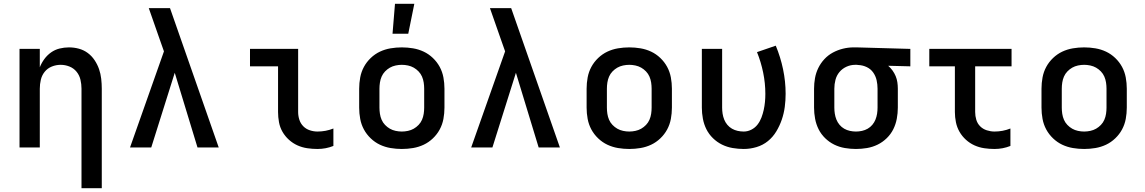

<svg xmlns="http://www.w3.org/2000/svg" viewBox="-20 -778 6040 1013"><path d="M410 215V-310Q410 -334 404.5 -357.5Q399 -381 384 -399.5Q369 -418 346.5 -427Q324 -436 300 -436Q276 -436 253.5 -427Q231 -418 216 -399.5Q201 -381 195.5 -357.5Q190 -334 190 -310V0H83V-520H190V-423Q199 -446 214 -466.5Q229 -487 249.5 -501.5Q270 -516 294.5 -522Q319 -528 344 -528Q371 -528 396.5 -521Q422 -514 443 -498.5Q464 -483 479 -460.5Q494 -438 502.5 -413.5Q511 -389 514 -362.5Q517 -336 517 -310V215Z M666 0 845 -507 821 -575Q807 -615 793 -655Q779 -695 765 -735H877L1134 0H1022L902 -394L778 0Z M1655 8Q1628 8 1601 4Q1574 0 1549.5 -11Q1525 -22 1504.5 -40.5Q1484 -59 1470.5 -82.5Q1457 -106 1452 -133Q1447 -160 1447 -187V-428H1299V-520H1553V-187Q1553 -166 1559.5 -146Q1566 -126 1580.5 -111.5Q1595 -97 1615 -90.5Q1635 -84 1655 -84Q1677 -84 1698 -88Q1719 -92 1739 -100V-8Q1719 0 1698 4Q1677 8 1655 8Z M2100 8Q2070 8 2040.5 3Q2011 -2 1984.5 -14.5Q1958 -27 1936 -48Q1914 -69 1900 -95Q1886 -121 1880.5 -150.5Q1875 -180 1875 -210V-310Q1875 -340 1880.5 -369.5Q1886 -399 1900 -425Q1914 -451 1936 -472Q1958 -493 1984.5 -505.5Q2011 -518 2040.5 -523Q2070 -528 2100 -528Q2130 -528 2159.5 -523Q2189 -518 2215.5 -505.5Q2242 -493 2264 -472Q2286 -451 2300 -425Q2314 -399 2319.5 -369.5Q2325 -340 2325 -310V-210Q2325 -180 2319.5 -150.5Q2314 -121 2300 -95Q2286 -69 2264 -48Q2242 -27 2215.5 -14.5Q2189 -2 2159.5 3Q2130 8 2100 8ZM2100 -84Q2116 -84 2132.5 -87.5Q2149 -91 2163 -99Q2177 -107 2188.5 -119Q2200 -131 2206.5 -146Q2213 -161 2215.5 -177.5Q2218 -194 2218 -210V-310Q2218 -326 2215.5 -342.5Q2213 -359 2206.5 -374Q2200 -389 2188.5 -401Q2177 -413 2163 -421Q2149 -429 2132.5 -432.5Q2116 -436 2100 -436Q2084 -436 2067.5 -432.5Q2051 -429 2037 -421Q2023 -413 2011.5 -401Q2000 -389 1993.5 -374Q1987 -359 1984.5 -342.5Q1982 -326 1982 -310V-210Q1982 -194 1984.5 -177.5Q1987 -161 1993.5 -146Q2000 -131 2011.5 -119Q2023 -107 2037 -99Q2051 -91 2067.5 -87.5Q2084 -84 2100 -84ZM2051 -600 2064 -758H2166L2134 -600Z M2466 0 2645 -507 2621 -575Q2607 -615 2593 -655Q2579 -695 2565 -735H2677L2934 0H2822L2702 -394L2578 0Z M3300 8Q3270 8 3240.5 3Q3211 -2 3184.5 -14.5Q3158 -27 3136 -48Q3114 -69 3100 -95Q3086 -121 3080.5 -150.5Q3075 -180 3075 -210V-310Q3075 -340 3080.5 -369.5Q3086 -399 3100 -425Q3114 -451 3136 -472Q3158 -493 3184.5 -505.5Q3211 -518 3240.5 -523Q3270 -528 3300 -528Q3330 -528 3359.5 -523Q3389 -518 3415.5 -505.5Q3442 -493 3464 -472Q3486 -451 3500 -425Q3514 -399 3519.5 -369.5Q3525 -340 3525 -310V-210Q3525 -180 3519.5 -150.5Q3514 -121 3500 -95Q3486 -69 3464 -48Q3442 -27 3415.5 -14.5Q3389 -2 3359.5 3Q3330 8 3300 8ZM3300 -84Q3316 -84 3332.5 -87.5Q3349 -91 3363 -99Q3377 -107 3388.5 -119Q3400 -131 3406.5 -146Q3413 -161 3415.5 -177.5Q3418 -194 3418 -210V-310Q3418 -326 3415.5 -342.5Q3413 -359 3406.5 -374Q3400 -389 3388.5 -401Q3377 -413 3363 -421Q3349 -429 3332.5 -432.5Q3316 -436 3300 -436Q3284 -436 3267.5 -432.5Q3251 -429 3237 -421Q3223 -413 3211.5 -401Q3200 -389 3193.5 -374Q3187 -359 3184.5 -342.5Q3182 -326 3182 -310V-210Q3182 -194 3184.5 -177.5Q3187 -161 3193.5 -146Q3200 -131 3211.5 -119Q3223 -107 3237 -99Q3251 -91 3267.5 -87.5Q3284 -84 3300 -84Z M3904 8Q3875 8 3845.5 3Q3816 -2 3789.5 -15Q3763 -28 3741.5 -49Q3720 -70 3707 -96Q3694 -122 3688.5 -151.5Q3683 -181 3683 -210V-520H3790V-210Q3790 -194 3792.5 -178Q3795 -162 3801 -147Q3807 -132 3817.5 -119.5Q3828 -107 3842 -99Q3856 -91 3872 -87.5Q3888 -84 3904 -84Q3925 -84 3944.5 -94Q3964 -104 3977 -121Q3990 -138 3997.5 -158Q4005 -178 4009.5 -198.5Q4014 -219 4016 -240Q4018 -261 4018 -283Q4018 -339 4006.5 -395Q3995 -451 3974 -503L4073 -537Q4098 -477 4111.5 -412.5Q4125 -348 4125 -283Q4125 -248 4120.5 -214Q4116 -180 4105 -147.5Q4094 -115 4076 -85Q4058 -55 4031.5 -33.5Q4005 -12 3971.5 -2Q3938 8 3904 8Z M4496 8Q4467 8 4437.5 3Q4408 -2 4381.5 -15Q4355 -28 4333.5 -49Q4312 -70 4299 -96Q4286 -122 4280.5 -151.5Q4275 -181 4275 -210V-310Q4275 -338 4280 -366Q4285 -394 4297.5 -419.5Q4310 -445 4329.5 -466Q4349 -487 4374 -500.5Q4399 -514 4427 -521Q4455 -528 4483 -528H4500L4783 -520V-428L4666 -431Q4679 -420 4689 -406Q4699 -392 4705.5 -376.5Q4712 -361 4714.5 -344Q4717 -327 4717 -310V-210Q4717 -181 4711.5 -151.5Q4706 -122 4693 -96Q4680 -70 4658.5 -49Q4637 -28 4610.5 -15Q4584 -2 4554.5 3Q4525 8 4496 8ZM4496 -84Q4512 -84 4528 -87.5Q4544 -91 4558 -99Q4572 -107 4582.5 -119.5Q4593 -132 4599 -147Q4605 -162 4607.5 -178Q4610 -194 4610 -210V-310Q4610 -333 4605 -355Q4600 -377 4587 -395.5Q4574 -414 4553 -424Q4532 -434 4509 -435L4500 -436H4492Q4468 -436 4446 -426Q4424 -416 4409 -398Q4394 -380 4388 -357Q4382 -334 4382 -310V-210Q4382 -194 4384.5 -178Q4387 -162 4393 -147Q4399 -132 4409.5 -119.5Q4420 -107 4434 -99Q4448 -91 4464 -87.5Q4480 -84 4496 -84Z M5227 8Q5200 8 5173 4Q5146 0 5121.5 -11Q5097 -22 5076.5 -40.5Q5056 -59 5042.5 -82.5Q5029 -106 5023.5 -133Q5018 -160 5018 -187V-428H4883V-520H5317V-428H5125V-187Q5125 -166 5131 -146Q5137 -126 5151.5 -111.5Q5166 -97 5186.5 -90.5Q5207 -84 5227 -84Q5249 -84 5270 -88Q5291 -92 5311 -100V-8Q5291 0 5270 4Q5249 8 5227 8Z M5700 8Q5670 8 5640.5 3Q5611 -2 5584.5 -14.5Q5558 -27 5536 -48Q5514 -69 5500 -95Q5486 -121 5480.5 -150.5Q5475 -180 5475 -210V-310Q5475 -340 5480.5 -369.5Q5486 -399 5500 -425Q5514 -451 5536 -472Q5558 -493 5584.5 -505.5Q5611 -518 5640.5 -523Q5670 -528 5700 -528Q5730 -528 5759.5 -523Q5789 -518 5815.5 -505.5Q5842 -493 5864 -472Q5886 -451 5900 -425Q5914 -399 5919.5 -369.5Q5925 -340 5925 -310V-210Q5925 -180 5919.5 -150.5Q5914 -121 5900 -95Q5886 -69 5864 -48Q5842 -27 5815.5 -14.5Q5789 -2 5759.5 3Q5730 8 5700 8ZM5700 -84Q5716 -84 5732.5 -87.5Q5749 -91 5763 -99Q5777 -107 5788.5 -119Q5800 -131 5806.5 -146Q5813 -161 5815.5 -177.5Q5818 -194 5818 -210V-310Q5818 -326 5815.5 -342.5Q5813 -359 5806.5 -374Q5800 -389 5788.5 -401Q5777 -413 5763 -421Q5749 -429 5732.5 -432.5Q5716 -436 5700 -436Q5684 -436 5667.5 -432.5Q5651 -429 5637 -421Q5623 -413 5611.5 -401Q5600 -389 5593.5 -374Q5587 -359 5584.5 -342.5Q5582 -326 5582 -310V-210Q5582 -194 5584.5 -177.5Q5587 -161 5593.5 -146Q5600 -131 5611.5 -119Q5623 -107 5637 -99Q5651 -91 5667.5 -87.5Q5684 -84 5700 -84Z"/></svg>

Font: Iosevka Semibold Extended
Style: Regular
Weight: 600
Width: 7
Monospace: yes
Designer: Belleve Invis
Foundry: Belleve Invis
Version: Version 32.5.0; ttfautohint (v1.8.4)